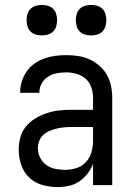

<svg xmlns="http://www.w3.org/2000/svg" viewBox="-20 -752 540 780"><path d="M214 8Q183 8 152.5 -0.5Q122 -9 99.5 -30Q77 -51 66.5 -81.5Q56 -112 56 -143Q56 -168 62.5 -193Q69 -218 85 -237.5Q101 -257 123 -270.5Q145 -284 169 -292Q193 -300 218 -303Q243 -306 269 -306H358V-355Q358 -376 351 -397Q344 -418 328 -432Q312 -446 291 -452Q270 -458 249 -458Q230 -458 211 -454.5Q192 -451 175.5 -440.5Q159 -430 149.5 -413Q140 -396 140 -377V-375H62V-378Q62 -401 69 -422.5Q76 -444 89 -462.5Q102 -481 120.5 -494Q139 -507 160.5 -514.5Q182 -522 204 -525Q226 -528 249 -528Q273 -528 297 -524.5Q321 -521 343 -511Q365 -501 383.5 -485Q402 -469 414 -448Q426 -427 431 -403Q436 -379 436 -355V0H358V-86Q350 -65 335.5 -46.5Q321 -28 302 -15Q283 -2 260 3Q237 8 214 8ZM246 -62Q269 -62 291.5 -69.5Q314 -77 329.5 -94Q345 -111 351.5 -134Q358 -157 358 -180V-236H269Q254 -236 239 -234.5Q224 -233 209.5 -229.5Q195 -226 181 -220Q167 -214 156 -204Q145 -194 139.5 -179.5Q134 -165 134 -150Q134 -130 143 -111.5Q152 -93 168.5 -81.5Q185 -70 205 -66Q225 -62 246 -62ZM350 -608Q338 -608 325.5 -611.5Q313 -615 304 -624Q295 -633 291.5 -645.5Q288 -658 288 -670Q288 -682 291.5 -694.5Q295 -707 304 -716Q313 -725 325.5 -728.5Q338 -732 350 -732Q362 -732 374.5 -728.5Q387 -725 396 -716Q405 -707 408.5 -694.5Q412 -682 412 -670Q412 -658 408.5 -645.5Q405 -633 396 -624Q387 -615 374.5 -611.5Q362 -608 350 -608ZM150 -608Q138 -608 125.5 -611.5Q113 -615 104 -624Q95 -633 91.5 -645.5Q88 -658 88 -670Q88 -682 91.5 -694.5Q95 -707 104 -716Q113 -725 125.5 -728.5Q138 -732 150 -732Q162 -732 174.5 -728.5Q187 -725 196 -716Q205 -707 208.5 -694.5Q212 -682 212 -670Q212 -658 208.5 -645.5Q205 -633 196 -624Q187 -615 174.5 -611.5Q162 -608 150 -608Z"/></svg>

Font: Iosevka Custom
Style: Regular
Weight: 400
Monospace: yes
Designer: Belleve Invis
Foundry: Belleve Invis
Version: Version 32.5.0; ttfautohint (v1.8.4)